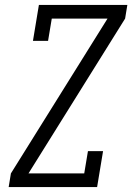

<svg xmlns="http://www.w3.org/2000/svg" viewBox="-20 -755 540 775"><path d="M15 0 24 -55 414 -680H189L174 -590H113L137 -735H494L485 -680L95 -55H320L335 -145H396L372 0Z"/></svg>

Font: Iosevka Slab Light Oblique
Style: Regular
Weight: 300
Italic angle: -9°
Monospace: yes
Designer: Belleve Invis
Foundry: Belleve Invis
Version: Version 11.1.1; ttfautohint (v1.8.3)